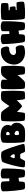

<svg xmlns="http://www.w3.org/2000/svg" viewBox="2553 -3349 796 5942"><g transform="rotate(-90 2951.0 -378.0)"><path d="M286.6 -24.4Q277.3 -5.4 194.6 -1.2Q111.8 2.9 76.7 -13.2Q61 -20.5 46.1 -113.5Q31.2 -206.5 20.3 -322.3Q9.3 -438 3.7 -545.2Q-2 -652.3 1 -688.5Q3.9 -718.3 50.3 -733.9Q96.7 -749.5 151.9 -751.2Q207 -752.9 253.4 -741.2Q299.8 -729.5 302.7 -705.1Q307.1 -663.6 309.8 -606.7Q312.5 -549.8 313.5 -486.8Q355 -488.8 400.4 -489.7Q398.4 -552.2 398.7 -608.2Q398.9 -664.1 401.9 -705.1Q403.3 -730 449.2 -741.9Q495.1 -753.9 550.3 -752.4Q605.5 -751 652.6 -735.6Q699.7 -720.2 704.1 -690.4Q709 -654.3 707.8 -547.1Q706.5 -439.9 700.4 -324Q694.3 -208 683.3 -115.2Q672.4 -22.5 657.7 -15.1Q623.5 1.5 540.8 -2.2Q458 -5.9 447.8 -24.9Q439.9 -35.2 432.1 -84.2Q424.3 -133.3 418 -203.6Q390.6 -198.2 362.5 -194.1Q334.5 -189.9 307.6 -186.5Q303.7 -122.6 298.3 -78.6Q293 -34.7 286.6 -24.4Z M754.9 -16.6Q745.6 -26.4 745.1 -40.5Q744.1 -87.9 761.7 -183.1Q779.3 -278.3 805.7 -381.1Q832 -483.9 861.6 -573.7Q891.1 -663.6 913.1 -700.2Q921.9 -714.4 964.6 -725.8Q1007.3 -737.3 1059.1 -741.7Q1110.8 -746.1 1158.7 -741.5Q1206.5 -736.8 1225.6 -719.2Q1252.9 -692.9 1290.3 -603.5Q1327.6 -514.2 1363.3 -408.9Q1398.9 -303.7 1427.2 -207Q1455.6 -110.4 1464.8 -70.3Q1471.2 -41 1460.9 -29.5Q1450.7 -18.1 1425.3 -13.7Q1382.3 -6.3 1318.6 -2.7Q1254.9 1 1238.8 -1Q1232.4 -2 1227.1 -5.4Q1209.5 -16.1 1193.1 -67.1Q1176.8 -118.2 1161.1 -137.2Q1151.9 -148.4 1136.7 -150.4L1056.6 -150.9Q1019 -149.9 1007.8 -126Q993.2 -95.2 974.6 -57.6Q956.1 -20 947.3 -11.2Q942.9 -5.9 934.1 -3.9Q914.1 0.5 839.6 -1.7Q765.1 -3.9 754.9 -16.6ZM1071.3 -447.3Q1055.2 -430.2 1039.3 -389.9Q1023.4 -349.6 1027.8 -336.9Q1035.2 -315.4 1091.1 -317.6Q1147 -319.8 1151.9 -344.7Q1154.8 -359.9 1122.6 -413.8Q1090.3 -467.8 1071.3 -447.3Z M1896.5 -4.4Q1878.9 -2.4 1827.9 -1.2Q1776.9 0 1718.5 -0.2Q1660.2 -0.5 1608.4 -3.7Q1556.6 -6.8 1538.6 -14.6Q1521.5 -21.5 1512.2 -114.3Q1502.9 -207 1500 -322.5Q1497.1 -438 1499.5 -545.2Q1502 -652.3 1508.8 -688.5Q1513.2 -711.4 1557.9 -729Q1602.5 -746.6 1666 -753.2Q1729.5 -759.8 1801 -752.9Q1872.6 -746.1 1931.2 -720.7Q2016.6 -682.6 2045.4 -595.7Q2074.2 -508.8 2025.4 -432.6L2026.9 -431.6Q2091.3 -392.6 2112.1 -330.1Q2132.8 -267.6 2116.2 -198.2Q2098.1 -122.1 2039.1 -67.1Q1980 -12.2 1896.5 -4.4ZM1742.2 -571.8Q1736.3 -551.3 1740.5 -516.8Q1744.6 -482.4 1758.8 -478Q1785.6 -469.2 1814.2 -488.3Q1842.8 -507.3 1842.8 -536.1Q1842.8 -555.2 1826.4 -570.8Q1810.1 -586.4 1776.4 -586.9Q1746.1 -586.9 1742.2 -571.8ZM1752.4 -201.2Q1764.2 -174.8 1823.2 -191.2Q1882.3 -207.5 1873.5 -257.3Q1867.2 -293.5 1828.6 -313.2Q1790 -333 1757.8 -318.4Q1741.2 -310.5 1741 -268.3Q1740.7 -226.1 1752.4 -201.2Z M2638.7 -484.4Q2687 -556.2 2732.2 -621.6Q2777.3 -687 2812 -720.2Q2827.1 -734.9 2871.1 -741.7Q2915 -748.5 2962.6 -748Q3010.3 -747.6 3049.1 -740.7Q3087.9 -733.9 3093.8 -721.7Q3103 -700.2 3108.4 -595Q3113.8 -489.7 3113.8 -367.7Q3113.8 -245.6 3107.9 -141.4Q3102.1 -37.1 3088.9 -18.1Q3078.6 -6.3 2989.3 -3.2Q2899.9 0 2863.8 -7.3Q2849.1 -10.3 2836.9 -91.8Q2824.7 -173.3 2820.3 -256.8Q2810.5 -246.6 2785.4 -220.2Q2760.3 -193.8 2731.4 -166Q2702.6 -138.2 2676 -116.7Q2649.4 -95.2 2636.7 -95.2Q2624 -95.2 2598.4 -115.7Q2572.8 -136.2 2545.2 -162.8Q2517.6 -189.5 2493.4 -214.8Q2469.2 -240.2 2460 -250Q2454.1 -171.9 2442.4 -91.8Q2430.7 -11.7 2417 -7.3Q2398.9 -2 2363.3 -1Q2327.6 0 2291 -1.5Q2254.4 -2.9 2225.3 -7.6Q2196.3 -12.2 2192.4 -18.1Q2179.2 -36.6 2172.4 -143.1Q2165.5 -249.5 2165 -372.8Q2164.6 -496.1 2168.9 -601.3Q2173.3 -706.5 2183.6 -722.7Q2190.9 -734.4 2230 -741.2Q2269 -748 2315.9 -748.3Q2362.8 -748.5 2406 -741.7Q2449.2 -734.9 2464.8 -720.2Q2499 -687 2545.2 -621.6Q2591.3 -556.2 2638.7 -484.4Z M3168.5 -120.6Q3163.6 -203.6 3162.1 -312Q3160.2 -420.4 3162.1 -532.2Q3163.6 -644 3170.9 -715.8Q3173.3 -733.4 3217.8 -742.7Q3261.7 -751.5 3314.5 -749.5Q3366.7 -748 3410.6 -735.8Q3454.6 -723.6 3455.6 -700.2Q3457.5 -681.2 3456.1 -640.6Q3454.1 -600.1 3452.6 -548.3Q3475.6 -581.5 3526.4 -647.5Q3576.7 -712.9 3610.4 -728Q3633.3 -737.8 3676.3 -742.7Q3719.2 -747.6 3761.2 -746.1Q3803.2 -745.1 3835.9 -737.3Q3868.2 -730 3870.1 -715.8Q3881.3 -645.5 3884.3 -534.2Q3887.2 -422.4 3884.8 -314.5Q3881.8 -205.6 3874.5 -122.6Q3866.7 -38.6 3856 -24.4Q3846.7 -4.9 3758.8 -1Q3670.4 2.9 3634.3 -13.7Q3622.1 -19.5 3614.3 -81.5Q3606.4 -144 3599.1 -231Q3591.8 -220.7 3564.5 -188Q3537.6 -155.3 3503.9 -118.2Q3470.7 -81.5 3439 -49.8Q3407.2 -18.6 3390.6 -11.2Q3378.9 -5.9 3346.7 -2.9Q3314 0 3278.8 -1Q3243.2 -2 3213.9 -7.3Q3184.6 -12.7 3178.7 -24.4Q3173.3 -38.1 3168.5 -120.6Z M4430.2 -493.2Q4408.7 -492.2 4387.5 -490.7Q4366.2 -489.3 4346.2 -485.8Q4294.9 -475.6 4253.2 -437.3Q4211.4 -398.9 4222.7 -342.3Q4228 -316.4 4247.1 -301.8Q4277.3 -277.8 4327.6 -279.1Q4377.9 -280.3 4414.6 -288.6Q4435.1 -295.4 4454.6 -286.6Q4472.7 -277.8 4487.3 -256.3Q4510.3 -221.2 4518.8 -162.6Q4527.3 -104 4512.2 -65.9Q4500 -34.7 4475.1 -28.8Q4395 0.5 4298.8 -0.2Q4202.6 -1 4126.5 -35.6Q4023.4 -82 3968.8 -172.4Q3914.1 -262.7 3925.3 -378.4Q3944.3 -561.5 4070.3 -664.6Q4196.3 -767.6 4383.8 -747.6Q4415 -744.1 4439 -714.8Q4462.4 -685.5 4477.8 -612.8Q4493.2 -540 4459.5 -506.3Q4446.8 -493.7 4430.2 -493.2Z M4843.8 -24.4Q4834.5 -5.4 4751.7 -1.2Q4668.9 2.9 4633.8 -13.2Q4618.2 -20.5 4603.3 -113.5Q4588.4 -206.5 4577.4 -322.3Q4566.4 -438 4560.8 -545.2Q4555.2 -652.3 4558.1 -688.5Q4561 -718.3 4607.4 -733.9Q4653.8 -749.5 4709 -751.2Q4764.2 -752.9 4810.5 -741.2Q4856.9 -729.5 4859.9 -705.1Q4864.3 -663.6 4866.9 -606.7Q4869.6 -549.8 4870.6 -486.8Q4912.1 -488.8 4957.5 -489.7Q4955.6 -552.2 4955.8 -608.2Q4956.1 -664.1 4959 -705.1Q4960.4 -730 5006.3 -741.9Q5052.2 -753.9 5107.4 -752.4Q5162.6 -751 5209.7 -735.6Q5256.8 -720.2 5261.2 -690.4Q5266.1 -654.3 5264.9 -547.1Q5263.7 -439.9 5257.6 -324Q5251.5 -208 5240.5 -115.2Q5229.5 -22.5 5214.8 -15.1Q5180.7 1.5 5097.9 -2.2Q5015.1 -5.9 5004.9 -24.9Q4997.1 -35.2 4989.3 -84.2Q4981.4 -133.3 4975.1 -203.6Q4947.8 -198.2 4919.7 -194.1Q4891.6 -189.9 4864.7 -186.5Q4860.8 -122.6 4855.5 -78.6Q4850.1 -34.7 4843.8 -24.4Z M5613.3 -259.8Q5698.7 -260.7 5767.6 -264.6Q5836.4 -268.6 5848.6 -255.4Q5861.8 -244.6 5867.9 -162.1Q5874 -79.6 5863.3 -42.5Q5858.4 -26.9 5786.6 -16.6Q5714.8 -6.3 5625.5 -2.7Q5536.1 1 5454.1 -1.5Q5372.1 -3.9 5347.2 -14.6Q5332.5 -20.5 5323 -93.5Q5313.5 -166.5 5308.1 -264.4Q5302.7 -362.3 5301.8 -464.1Q5300.8 -565.9 5303.7 -629.9Q5303.7 -665 5309.6 -694.1Q5315.4 -723.1 5327.6 -730.5Q5339.8 -737.8 5413.6 -743.2Q5487.3 -748.5 5572.8 -749.8Q5658.2 -751 5731 -746.8Q5803.7 -742.7 5814.5 -731.9Q5827.6 -721.2 5829.3 -647.2Q5831.1 -573.2 5820.3 -535.6Q5814.9 -518.1 5751.7 -513.9Q5688.5 -509.8 5604 -506.8Q5604 -501 5604.5 -493.2Q5605 -485.4 5605.5 -479.5Q5660.6 -478.5 5695.3 -471.2Q5703.6 -468.8 5711.7 -442.1Q5719.7 -415.5 5722.9 -384Q5726.1 -352.5 5722.7 -325.7Q5719.2 -298.8 5705.6 -296.9Q5695.8 -293.9 5670.2 -291.7Q5644.5 -289.6 5613.3 -288.6Q5613.3 -282.2 5613.3 -273.9Q5613.3 -265.6 5613.3 -259.8Z"/></g></svg>

Font: ARCO
Style: Regular
Weight: 700
Designer: Rafael Olivo Díaz, Denis Ignatov
Foundry: Rafael Olivo Díaz
Version: Version 1.10 March 1, 2019